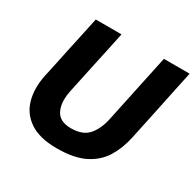

<svg xmlns="http://www.w3.org/2000/svg" viewBox="-158 -882 1078 1064"><g transform="rotate(30 381.0 -350.0)"><path d="M331 13.5Q220.5 13.5 157.5 -29Q94.5 -71.5 75 -143.5Q65 -180 65 -221Q65 -260 74 -302.5Q80 -329.5 90 -376Q99.5 -422.5 110.5 -473.5Q125.5 -543 137.5 -598.5Q149.5 -654 162 -713H326.5Q314 -654 302.5 -598.5Q290.5 -543 275.5 -474L238 -297.5Q231.5 -267 231.5 -241Q231.5 -201.5 246 -172Q270 -122 343 -122Q417.5 -122 453.5 -162.8Q489.5 -203.5 504.5 -272.5L547 -473Q561.5 -542 573.5 -598.2Q585.5 -654.5 598 -713H762.5Q750 -654.5 738.2 -598.8Q726.5 -543 712 -473.5Q702.5 -430 693.5 -385.5Q684 -341 676.2 -304.5Q668.5 -268 664 -247Q648 -171.5 611.8 -112.8Q575.5 -54 508 -20.2Q440.5 13.5 331 13.5Z"/></g></svg>

Font: Heraclito
Style: Bold Italic
Weight: 700
Italic angle: -12°
Designer: Kostas Bartsokas (font) & Cristiano Sobral (main changes)
Foundry: Kostas Bartsokas (font) & Cristiano Sobral (main changes)
Version: Version 1.00;July 8, 2020;FontCreator 13.0.0.2655 64-bit